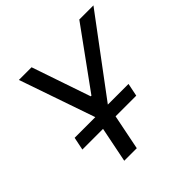

<svg xmlns="http://www.w3.org/2000/svg" viewBox="-178 -858 1018 1018"><g transform="rotate(-45 330.5 -349.0)"><path d="M234 -199H79L94 -272H249L102 -698H197L310 -367H315L555 -698H661L343 -272H498L483 -199H328L288 0H194Z"/></g></svg>

Font: IBM Plex Sans Text
Style: Italic
Weight: 450
Italic angle: -11°
Designer: Mike Abbink, Paul van der Laan, Pieter van Rosmalen
Foundry: Bold Monday
Version: Version 3.005